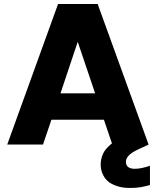

<svg xmlns="http://www.w3.org/2000/svg" viewBox="-20 -722 777 959"><path d="M674.8 22Q634.3 40.5 622.1 56.2Q608.9 70.8 608.9 85.9Q608.9 121.1 653.8 121.1Q684.6 121.1 729 106V202.1Q711.9 207.5 683.1 212.9Q660.2 216.8 629.9 216.8Q597.2 216.8 573.2 210Q546.4 202.6 525.9 189Q504.9 173.3 495.1 151.9Q482.9 128.4 482.9 100.1Q482.9 71.8 495.1 44.9Q505.9 21 539.1 -5.9L499 -124H236.8L194.8 0H16.1L270 -702.1H467.8L722.2 0ZM282.2 -255.9H455.1L368.2 -513.2Z"/></svg>

Font: PoppinsZ
Style: Bold
Weight: 700
Designer: Ninad Kale (Devanagari), Jonny Pinhorn (Latin)
Foundry: Indian Type Foundry
Version: Version 3.002;FEAKit 1.0